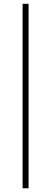

<svg xmlns="http://www.w3.org/2000/svg" viewBox="-20 -780 272 1020"><path d="M100.1 220.2V-759.8H131.8V220.2Z"/></svg>

Font: Fin Serif Display
Style: Italic
Weight: 400
Designer: J. Blake Harris
Version: Version 1.006;FEAKit 1.0